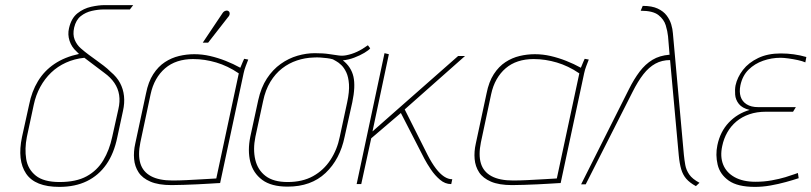

<svg xmlns="http://www.w3.org/2000/svg" viewBox="-20 -720 3174 751"><path d="M385 -683H488L501 -700H389Q366 -700 336.5 -693.5Q307 -687 283 -668Q259 -649 250 -610Q244 -585 252 -560.5Q260 -536 279 -519L289 -509Q233 -497 193 -470Q153 -443 128.5 -402.5Q104 -362 94 -311L66 -184Q47 -93 82 -41Q117 11 212 11Q274 11 320 -11.5Q366 -34 396 -77Q426 -120 439 -184L461 -286Q468 -317 465 -344.5Q462 -372 449.5 -395.5Q437 -419 413 -439Q400 -452 385.5 -463Q371 -474 356.5 -484.5Q342 -495 327 -506Q312 -517 296 -531Q280 -545 272 -565Q264 -585 270 -612Q277 -642 296 -657Q315 -672 339.5 -677.5Q364 -683 385 -683ZM443 -293 419 -185Q408 -133 384 -93Q360 -53 319 -30.5Q278 -8 213 -8Q151 -8 120 -33Q89 -58 82.5 -98Q76 -138 85 -184L112 -310Q120 -348 137.5 -380Q155 -412 180 -436Q205 -460 238 -475Q271 -490 310 -494L388 -435Q413 -417 427.5 -395.5Q442 -374 446 -348.5Q450 -323 443 -293Z M951 -487 935 -490Q935 -490 930 -479Q925 -468 920 -455Q893 -470 862.5 -482Q832 -494 801.5 -501Q771 -508 740 -508Q710 -508 680.5 -501Q651 -494 625 -477Q599 -460 579.5 -430Q560 -400 551 -354L509 -158Q502 -127 504.5 -98Q507 -69 522 -46Q537 -23 568.5 -9.5Q600 4 651 4Q673 4 699 3Q725 2 750.5 1Q776 0 796.5 -1.5Q817 -3 829.5 -3.5Q842 -4 841 -4L933 -434Q936 -448 941 -461Q946 -474 951 -487ZM529 -163 569 -351Q576 -384 590.5 -409.5Q605 -435 626 -453Q647 -471 674.5 -480Q702 -489 735 -489Q759 -489 781.5 -485.5Q804 -482 826 -475.5Q848 -469 870 -458.5Q892 -448 914 -433L826 -22Q827 -22 810 -21Q793 -20 766.5 -18.5Q740 -17 710.5 -15.5Q681 -14 655 -14Q602 -14 570.5 -31Q539 -48 529 -81Q519 -114 529 -163ZM872 -653Q876 -657 877.5 -661.5Q879 -666 878 -670.5Q877 -675 873 -677Q870 -679 865.5 -678.5Q861 -678 857 -675.5Q853 -673 850 -668L773 -553H794Z M1428 -531 1419 -543Q1397 -527 1376.5 -517.5Q1356 -508 1335 -504Q1321 -501 1305 -503Q1289 -505 1267 -508.5Q1245 -512 1211 -512Q1178 -512 1143.5 -502Q1109 -492 1078 -470Q1047 -448 1024 -413Q1001 -378 990 -328L959 -185Q948 -131 959 -87Q970 -43 1005.5 -16.5Q1041 10 1105 10Q1197 10 1253.5 -43.5Q1310 -97 1328 -185L1358 -320Q1371 -382 1362.5 -420Q1354 -458 1321 -484Q1343 -486 1365.5 -494.5Q1388 -503 1405.5 -513.5Q1423 -524 1428 -531ZM1338 -320 1309 -185Q1299 -135 1272.5 -94.5Q1246 -54 1204.5 -31Q1163 -8 1105 -8Q1050 -8 1019 -31.5Q988 -55 978.5 -95.5Q969 -136 979 -185L1009 -324Q1018 -368 1037.5 -400Q1057 -432 1083.5 -452.5Q1110 -473 1141.5 -483.5Q1173 -494 1206 -495Q1220 -496 1233.5 -495Q1247 -494 1259.5 -492.5Q1272 -491 1282 -488Q1285 -486 1294.5 -481Q1304 -476 1315 -465.5Q1326 -455 1334.5 -437Q1343 -419 1345 -390.5Q1347 -362 1338 -320Z M1653 -113 1563 -292 1799 -501H1772L1437 -206L1501 -508L1484 -512L1375 0H1393L1432 -179L1548 -278L1640 -99Q1650 -80 1665.5 -57Q1681 -34 1701 -17Q1721 0 1744 0H1745L1749 -19H1748Q1733 -19 1717 -29.5Q1701 -40 1685 -61Q1669 -82 1653 -113Z M2283 -487 2267 -490Q2267 -490 2262 -479Q2257 -468 2252 -455Q2225 -470 2194.5 -482Q2164 -494 2133.5 -501Q2103 -508 2072 -508Q2042 -508 2012.5 -501Q1983 -494 1957 -477Q1931 -460 1911.5 -430Q1892 -400 1883 -354L1841 -158Q1834 -127 1836.5 -98Q1839 -69 1854 -46Q1869 -23 1900.5 -9.5Q1932 4 1983 4Q2005 4 2031 3Q2057 2 2082.5 1Q2108 0 2128.5 -1.5Q2149 -3 2161.5 -3.5Q2174 -4 2173 -4L2265 -434Q2268 -448 2273 -461Q2278 -474 2283 -487ZM1861 -163 1901 -351Q1908 -384 1922.5 -409.5Q1937 -435 1958 -453Q1979 -471 2006.5 -480Q2034 -489 2067 -489Q2091 -489 2113.5 -485.5Q2136 -482 2158 -475.5Q2180 -469 2202 -458.5Q2224 -448 2246 -433L2158 -22Q2159 -22 2142 -21Q2125 -20 2098.5 -18.5Q2072 -17 2042.5 -15.5Q2013 -14 1987 -14Q1934 -14 1902.5 -31Q1871 -48 1861 -81Q1851 -114 1861 -163Z M2655 -114 2612 -590Q2611 -606 2605.5 -624.5Q2600 -643 2587.5 -659.5Q2575 -676 2552.5 -686.5Q2530 -697 2494 -697L2486 -678Q2534 -678 2555.5 -661Q2577 -644 2584 -621Q2591 -598 2593 -578L2599 -506Q2560 -503 2532 -486Q2504 -469 2482 -440Q2460 -411 2440 -371L2253 1H2271L2454 -360Q2475 -402 2496.5 -429.5Q2518 -457 2543.5 -471Q2569 -485 2601 -485L2635 -112Q2638 -80 2644.5 -58Q2651 -36 2664.5 -20.5Q2678 -5 2702 8L2716 -5Q2688 -20 2676 -37.5Q2664 -55 2660.5 -74.5Q2657 -94 2655 -114Z M3130 -476 3134 -497Q3110 -504 3085 -507.5Q3060 -511 3034 -511Q2983 -511 2945.5 -493Q2908 -475 2886 -446.5Q2864 -418 2857 -386Q2854 -370 2855.5 -350Q2857 -330 2870 -313.5Q2883 -297 2912 -290Q2864 -276 2830.5 -240.5Q2797 -205 2786 -152Q2778 -114 2787 -76Q2796 -38 2830.5 -13.5Q2865 11 2933 11Q2963 11 2994 5.5Q3025 0 3054 -8Q3083 -16 3104 -23L3101 -43Q3102 -44 3088.5 -39Q3075 -34 3052 -27Q3029 -20 2998.5 -14.5Q2968 -9 2935 -9Q2886 -9 2853.5 -27Q2821 -45 2808.5 -76.5Q2796 -108 2805 -149Q2811 -178 2825 -202.5Q2839 -227 2860.5 -245Q2882 -263 2911 -273Q2940 -283 2976 -283H3082L3093 -301H2945Q2918 -301 2900.5 -312Q2883 -323 2877 -342Q2871 -361 2876 -386Q2884 -424 2908 -447.5Q2932 -471 2965 -482.5Q2998 -494 3033 -494Q3045 -494 3063.5 -491.5Q3082 -489 3100.5 -485Q3119 -481 3130 -476Z"/></svg>

Font: Advent Pro Thin
Style: Italic
Weight: 250
Italic angle: -12°
Version: Version 3.000